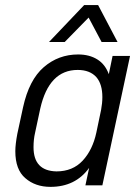

<svg xmlns="http://www.w3.org/2000/svg" viewBox="-20 -726 550 752"><path d="M40 -133.8Q40 -160.2 47.9 -202.1L70.3 -305.7Q93.8 -413.1 151.4 -462.9Q209 -512.7 286.1 -512.7Q330.1 -512.7 361.3 -493.2Q391.6 -474.6 406.2 -435.5L420.9 -506.8H489.3L380.9 0H314.5L329.1 -68.4Q275.4 5.9 177.7 5.9Q118.2 5.9 79.1 -28.3Q40 -61.5 40 -133.8ZM357.4 -207 376 -295.9Q380.9 -322.3 380.9 -345.7Q380.9 -396.5 357.4 -423.8Q332 -452.1 284.2 -452.1Q171.9 -452.1 137.7 -300.8L117.2 -205.1Q111.3 -179.7 111.3 -149.4Q111.3 -56.6 201.2 -54.7Q264.6 -54.7 303.7 -96.7Q342.8 -138.7 357.4 -207ZM309.6 -706.1H364.3L440.4 -561.5H377.9L327.1 -657.2L233.4 -561.5H171.9Z"/></svg>

Font: Dinish
Style: Italic
Weight: 400
Italic angle: -12°
Designer: Bert Driehuis
Foundry: Playbeing
Version: Version 3.002; git-62d0f29-release